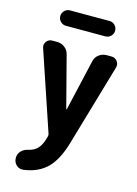

<svg xmlns="http://www.w3.org/2000/svg" viewBox="-137 -783 774 1083"><g transform="rotate(15 250.0 -241.5)"><path d="M132.8 -710H363.3Q381.8 -710 395 -696.8Q408.2 -683.6 408.2 -665Q408.2 -646.5 395 -633.3Q381.8 -620.1 363.3 -620.1H132.8Q114.3 -620.1 101.1 -633.3Q87.9 -646.5 87.9 -665Q87.9 -683.6 101.1 -696.8Q114.3 -710 132.8 -710ZM425.8 -519.5Q447.3 -519.5 460 -502.9Q472.7 -486.3 466.8 -465.8L328.1 9.8Q297.9 115.2 246.6 165.5Q195.3 215.8 110.4 226.6Q86.9 229.5 69.8 213.4Q52.7 197.3 52.7 172.9V171.9Q52.7 148.4 68.8 131.8Q85 115.2 109.4 110.4Q145.5 102.5 165.5 78.1Q185.5 53.7 196.3 7.8Q198.2 -1 195.3 -7.8L41 -465.8Q34.2 -485.4 46.4 -502.4Q58.6 -519.5 80.1 -519.5H108.4Q133.8 -519.5 153.3 -504.4Q172.9 -489.3 178.7 -464.8L255.9 -168Q256.8 -166 258.3 -166Q259.8 -166 259.8 -168L328.1 -464.8Q333 -489.3 353 -504.4Q373 -519.5 398.4 -519.5Z"/></g></svg>

Font: Rounded Mgen+ 2m bold
Style: Bold
Weight: 700
Designer: [Source Han Sans]
Ryoko NISHIZUKA  (kana & ideographs); Paul D. Hunt (Latin, Greek & Cyrillic); Wenlong ZHANG  (bopomofo
Version: Version 1.059.20150602